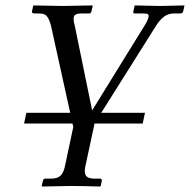

<svg xmlns="http://www.w3.org/2000/svg" viewBox="-20 -451 693 701"><path d="M216.8 157.2 247.6 12.2 244.6 0H67.9L76.2 -39.1H236.3L166 -357.9Q158.2 -388.2 145.5 -397Q138.2 -401.9 117.2 -401.9H105.5Q102.1 -401.9 98.9 -403.6Q95.7 -405.3 96.7 -409.2L101.1 -429.2L102.5 -431.2Q194.8 -429.2 208 -429.2L317.4 -431.2L318.4 -429.2L314 -410.2Q312 -401.9 306.6 -401.9H277.3Q252.4 -401.9 249.5 -389.2Q247.1 -378.4 252.4 -359.9L316.4 -47.9L509.3 -359.9Q518.6 -374 522.5 -389.2Q523.9 -396.5 519.8 -399.2Q515.6 -401.9 500.5 -401.9H471.2Q465.8 -401.9 466.8 -409.2L471.2 -429.2L472.7 -431.2Q550.8 -429.2 564 -429.2L652.8 -431.2L653.3 -429.2L648.9 -410.2Q647 -401.9 638.2 -401.9H616.2Q595.2 -401.9 580.1 -391.1Q564.9 -380.4 550.3 -357.9L349.6 -39.1H509.3L501 0H325.2L291.5 157.2Q286.6 179.7 293.9 190.4Q301.3 201.2 325.2 201.2H344.2Q353 201.2 351.6 209L347.7 228L345.2 230Q276.4 228 237.3 228L134.3 230L132.3 228L136.7 209Q138.2 201.2 145.5 201.2H165.5Q189.5 201.2 200.7 190.7Q211.9 180.2 216.8 157.2Z"/></svg>

Font: Linux Biolinum G
Style: Italic
Weight: 400
Italic angle: -12°
Designer: Philipp H. Poll
Foundry: Philipp H. Poll
Version: Version 0.5.1